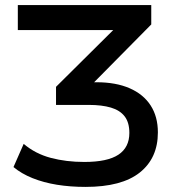

<svg xmlns="http://www.w3.org/2000/svg" viewBox="-20 -725 716 754"><path d="M316 9Q256 9 203.5 0.5Q151 -8 107.5 -25.5Q64 -43 33 -69L73 -160Q119 -121 179.5 -105Q240 -89 311 -89Q402 -89 445 -117.5Q488 -146 488 -203Q488 -244 469.5 -268Q451 -292 415.5 -302.5Q380 -313 329 -313H200V-384L460 -642L468 -607H50V-705H574V-629L319 -371L291 -402H359Q435 -402 489 -378.5Q543 -355 571.5 -311Q600 -267 600 -205Q600 -104 529 -47.5Q458 9 316 9Z"/></svg>

Font: Nunito Sans 7pt SemiBold
Style: Regular
Weight: 600
Designer: Vernon Adams
Foundry: Vernon Adams
Version: Version 3.101;gftools[0.9.27]